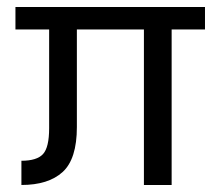

<svg xmlns="http://www.w3.org/2000/svg" viewBox="-20 -527 622 547"><path d="M564 -443H469V0H390V-443H199V-165Q199 -74 158.5 -37Q118 0 41 0V-69Q85 -69 102.5 -88Q120 -107 120 -162V-443H24V-507H564Z"/></svg>

Font: Hind Vadodara
Style: Regular
Weight: 400
Designer: Hitesh Malaviya
Foundry: Indian Type Foundry
Version: Version 1.001;PS 1.0;hotconv 1.0.86;makeotf.lib2.5.63406; tt